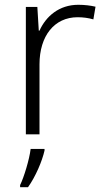

<svg xmlns="http://www.w3.org/2000/svg" viewBox="-20 -561 434 802"><path d="M307 -541C227 -541 172 -493 145 -433H142L136 -532H88V0H145V-292C145 -411 207 -489 304 -489C328 -489 349 -486 370 -480L379 -533C358 -538 333 -541 307 -541ZM166 68V61H108C103 104 80 180 64 212V221H97C129 176 156 112 166 68Z"/></svg>

Font: Noto Sans Gujarati UI Light
Style: Regular
Weight: 300
Designer: Jelle Bosma - Monotype Design Team, Universal Thirst
Foundry: Monotype Imaging Inc.
Version: Version 2.106